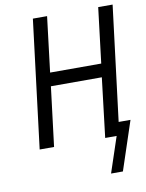

<svg xmlns="http://www.w3.org/2000/svg" viewBox="-91 -713 729 958"><g transform="rotate(-10 273.5 -234.5)"><path d="M453 180 535 -67H475L547 -649H474L440 -369H181L215 -649H143L63 0H136L173 -301H431L395 0H453L393 180Z"/></g></svg>

Font: Gamestation Condensed
Style: Italic
Weight: 400
Width: 3
Designer: Jonas Hecksher
Foundry: Jonas Hecksher, Playtypeª, e-types AS
Version: Version 1.003